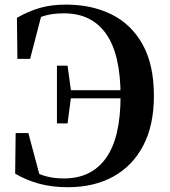

<svg xmlns="http://www.w3.org/2000/svg" viewBox="-20 -779 723 818"><path d="M44.6 -39.3 46.7 -212.2H100.8L155.3 -7.7L92.5 -30.1L82.5 -74.1Q123.5 -45 163.1 -31.9Q202.7 -18.7 252.5 -18.7Q369.5 -18.7 431.6 -105.6Q493.7 -192.5 493.7 -369.8Q493.7 -547.2 432.1 -634.7Q370.5 -722.2 252.8 -722.2Q200.7 -722.2 164.1 -710.2Q127.5 -698.2 89.4 -670.5L91.8 -707.5L160.1 -727.8L108.3 -528.3H54.2L52.1 -703Q100.9 -731.2 150 -745.3Q199.1 -759.4 261.4 -759.4Q370.5 -759.4 454.8 -717.8Q539.1 -676.2 587.4 -590.1Q635.7 -504 635.7 -370.5Q635.7 -245.5 590.3 -158.9Q545 -72.2 462.8 -26.8Q380.6 18.6 269.3 18.6Q201.8 18.6 146.6 3.6Q91.5 -11.5 44.6 -39.3ZM222.6 -253.3V-499.1H267.8L283 -388.9V-368.7L267.8 -253.3ZM257.4 -360.2V-394.7H535.5V-360.2Z"/></svg>

Font: Noto Serif JP
Style: Regular
Weight: 200
Designer: Ryoko NISHIZUKA 西塚涼子 (kana & ideographs); Frank Grießhammer (Latin, Greek & Cyrillic); Wenlong ZHANG 张文龙 (bopomofo); San
Foundry: Adobe
Version: Version 2.001;hotconv 1.1.0;makeotfexe 2.6.0